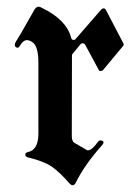

<svg xmlns="http://www.w3.org/2000/svg" viewBox="-20 -529 403 564"><path d="M190.9 -129.4Q190.9 -113.8 198.7 -109.4L233.9 -88.9Q236.3 -87.4 238.3 -87.4Q250 -87.4 268.1 -112.8Q271 -116.7 275.4 -116.7Q277.8 -116.7 281 -115.2Q284.2 -113.8 284.2 -110.4Q284.2 -107.9 280.3 -103Q228.5 -45.4 201.7 9.3Q198.2 15.1 192.9 15.1Q189 15.1 183.6 9.3Q156.7 -22 132.8 -39.1Q109.4 -55.2 63 -66.4Q54.2 -68.8 54.2 -74.2Q54.2 -79.6 60.5 -82Q92.8 -87.4 92.8 -136.7V-137.2V-137.7V-138.2V-344.7Q92.8 -394.5 74.2 -405.8Q65.9 -411.1 59.6 -411.1Q47.9 -411.1 39.1 -395.5Q35.2 -388.7 31.2 -388.7Q29.3 -388.7 26.4 -390.9Q23.4 -393.1 23.4 -397.5Q23.4 -401.4 27.3 -407.7Q41.5 -430.2 54.4 -453.6Q67.4 -477.1 81.1 -500.5Q86.4 -509.3 93.3 -509.3Q98.1 -509.3 103 -505.9Q175.3 -471.2 189 -418Q190.4 -413.1 193.1 -412.4Q195.8 -411.6 196.8 -411.6Q200.7 -411.6 202.6 -415L277.8 -501.5Q280.8 -504.4 284.2 -504.4Q285.2 -504.4 286.1 -504.4Q289.1 -503.4 291 -500L342.3 -401.9Q343.3 -398.9 343.3 -398.4Q343.3 -395.5 341.3 -393.6L282.7 -323.2Q279.8 -320.3 276.4 -320.3Q275.9 -320.3 273.4 -320.6Q271 -320.8 269.5 -324.7L230 -397.9Q228 -400.9 225.6 -401.4Q223.1 -401.9 222.7 -401.9Q219.2 -401.9 216.3 -398.9L193.4 -371.1Q191.4 -369.1 191.4 -366.2Z"/></svg>

Font: UnifrakturMaguntia sl
Style: Regular
Weight: 400
Designer: j. 'mach' wust, based on a font by Peter Wiegel, original typeface by Carl Albert Fahrenwaldt 1901
Version: Version 2010-11-24